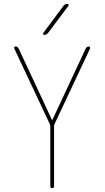

<svg xmlns="http://www.w3.org/2000/svg" viewBox="-20 -970 540 990"><path d="M237.3 -329.1 53.7 -719.7Q51.8 -723.6 53.7 -727.1Q55.7 -730.5 59.6 -730.5Q70.3 -730.5 76.2 -719.7L248 -351.6Q248 -350.6 249 -350.6Q250 -350.6 250 -351.6L421.9 -719.7Q426.8 -729.5 438.5 -730.5Q441.4 -730.5 443.4 -727.1Q445.3 -723.6 444.3 -719.7L260.7 -329.1Q258.8 -323.2 258.8 -320.3V-9.8Q258.8 0 249 0Q239.3 0 239.3 -9.8V-320.3Q239.3 -323.2 237.3 -329.1ZM208 -790Q204.1 -790 202.1 -793.5Q200.2 -796.9 203.1 -799.8L307.6 -940.4Q315.4 -950.2 328.1 -950.2Q331.1 -950.2 333 -946.8Q335 -943.4 333 -940.4L227.5 -799.8Q218.8 -790 208 -790Z"/></svg>

Font: Rounded Mgen+ 1mn thin
Style: Regular
Weight: 100
Designer: [Source Han Sans]
Ryoko NISHIZUKA  (kana & ideographs); Paul D. Hunt (Latin, Greek & Cyrillic); Wenlong ZHANG  (bopomofo
Version: Version 1.059.20150602